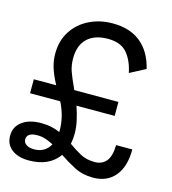

<svg xmlns="http://www.w3.org/2000/svg" viewBox="-117 -804 809 903"><g transform="rotate(15 287.5 -352.5)"><path d="M105 10Q53 10 22 -14Q-9 -38 -9 -80Q-9 -124 25.5 -149.5Q60 -175 118 -175Q145 -175 168 -170Q191 -165 210 -156Q210 -160 210 -165Q210 -231 177 -297H30V-365H139Q116 -408 106 -441Q96 -474 96 -507Q96 -571 126 -617.5Q156 -664 207.5 -689.5Q259 -715 321 -715Q406 -715 458.5 -672Q511 -629 530 -549L454 -509Q442 -568 411.5 -603.5Q381 -639 319 -639Q254 -639 218.5 -605.5Q183 -572 183 -508Q183 -474 193 -445.5Q203 -417 225 -370L227 -365H442V-297H256Q268 -262 275 -229.5Q282 -197 282 -168Q282 -141 277 -117Q306 -96 336 -79.5Q366 -63 407 -63Q442 -63 462.5 -87Q483 -111 484 -166H563Q563 -82 524.5 -36Q486 10 418 10Q367 10 326.5 -11Q286 -32 251 -56Q204 10 105 10ZM64 -82Q64 -66 78 -56.5Q92 -47 116 -47Q169 -47 194 -92Q175 -102 156 -108.5Q137 -115 116 -115Q88 -115 76 -106Q64 -97 64 -82Z"/></g></svg>

Font: Prodigy Sans
Style: Regular
Weight: 400
Designer: Wei Huang
Foundry: Wei Huang
Version: Version 1.003; ttfautohint (v1.8.3)